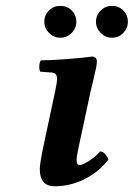

<svg xmlns="http://www.w3.org/2000/svg" viewBox="-20 -631 461 662"><path d="M293 -318.8 251 -123Q244.1 -92.3 244.1 -78.1Q244.1 -62 254.9 -62Q263.7 -62 285.6 -75.4Q307.6 -88.9 325.2 -108.9Q334.5 -108.9 342.8 -99.4Q351.1 -89.8 354 -81.1Q319.8 -37.1 270.8 -12.9Q221.7 11.2 168.9 11.2Q117.2 11.2 117.2 -47.9Q117.2 -64.9 127 -113.8L170.9 -319.8Q176.8 -348.6 176.8 -358.9Q176.8 -379.4 159.2 -380.9L119.1 -383.8Q114.7 -390.1 115.5 -403.6Q116.2 -417 121.1 -422.9Q154.8 -422.9 213.4 -427.5Q272 -432.1 296.9 -436Q314 -436 314 -418Q314 -410.2 311 -395.5Q308.1 -380.9 302 -356.2Q295.9 -331.5 293 -318.8ZM132.8 -556.2Q132.8 -579.1 149.2 -595Q165.5 -610.8 188 -610.8Q210.9 -610.8 227.1 -595Q243.2 -579.1 243.2 -556.2Q243.2 -533.7 227.1 -517.3Q210.9 -501 188 -501Q165.5 -501 149.2 -517.3Q132.8 -533.7 132.8 -556.2ZM311 -556.2Q311 -579.1 327.4 -595Q343.8 -610.8 366.2 -610.8Q389.2 -610.8 405 -595Q420.9 -579.1 420.9 -556.2Q420.9 -533.7 405 -517.3Q389.2 -501 366.2 -501Q343.8 -501 327.4 -517.3Q311 -533.7 311 -556.2Z"/></svg>

Font: Common Serif
Style: Bold Italic
Weight: 700
Italic angle: -12°
Designer: Philipp H. Poll, Khaled Hosny
Foundry: Stefan Peev, Context Ltd.
Version: Version 1.026